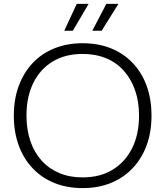

<svg xmlns="http://www.w3.org/2000/svg" viewBox="-20 -958 849 986"><path d="M404 8Q325 8 260 -18Q195 -44 148 -93.5Q101 -143 76 -211.5Q51 -280 51 -364Q51 -449 76.5 -517.5Q102 -586 148.5 -635Q195 -684 260 -710Q325 -736 404 -736Q485 -736 549.5 -710Q614 -684 661 -635Q708 -586 733 -517.5Q758 -449 758 -364Q758 -279 732.5 -210.5Q707 -142 660 -93Q613 -44 548.5 -18Q484 8 404 8ZM404 -47Q494 -47 558.5 -86.5Q623 -126 658.5 -197Q694 -268 694 -364Q694 -437 673.5 -495Q653 -553 615.5 -595Q578 -637 524.5 -659Q471 -681 404 -681Q315 -681 250.5 -642Q186 -603 151 -532Q116 -461 116 -364Q116 -292 136 -233.5Q156 -175 193.5 -133.5Q231 -92 284 -69.5Q337 -47 404 -47ZM310 -800 374 -938H435L354 -800ZM454 -800 526 -938H588L502 -800Z"/></svg>

Font: Mona Sans Light
Style: Regular
Weight: 300
Designer: Deni Anggara
Foundry: GitHub
Version: Version 2.000